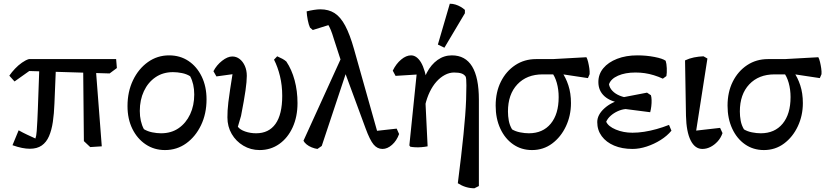

<svg xmlns="http://www.w3.org/2000/svg" viewBox="-20 -785 4437 1030"><path d="M58 -348 30 -379Q43 -398 60.5 -416.5Q78 -435 98 -449Q118 -463 135 -468H603L607 -420L568 -391L137 -404ZM140 13Q121 13 98 8.5Q75 4 47 -6L80 -86Q103 -73 125.5 -62.5Q148 -52 170 -42Q175 -55 177 -82Q179 -109 180.5 -140.5Q182 -172 183 -198L192 -450L281 -448L272 -229Q270 -175 263.5 -131Q257 -87 243 -54.5Q229 -22 204 -4.5Q179 13 140 13ZM464 4 430 -28 426 -439 492 -442 526 0Z M865 20Q807 20 761.5 -10.5Q716 -41 690 -94Q664 -147 664 -216Q664 -293 693.5 -354.5Q723 -416 773.5 -452Q824 -488 887 -488Q946 -488 991 -458Q1036 -428 1062 -374.5Q1088 -321 1088 -252Q1088 -175 1058.5 -113.5Q1029 -52 979 -16Q929 20 865 20ZM844 -70Q899 -70 938.5 -97.5Q978 -125 1000 -172Q1022 -219 1022 -278Q1022 -335 1000 -376Q981 -388 956 -393Q931 -398 908 -398Q854 -398 814 -370.5Q774 -343 752 -296Q730 -249 730 -190Q730 -133 752 -92Q772 -80 797 -75Q822 -70 844 -70Z M1373 20Q1325 20 1285.5 -3.5Q1246 -27 1223 -66.5Q1200 -106 1200 -155Q1200 -175 1201 -192.5Q1202 -210 1205 -236.5Q1208 -263 1214.5 -305.5Q1221 -348 1232 -417L1257 -391L1141 -375L1125 -403Q1142 -436 1171.5 -459Q1201 -482 1226 -482Q1248 -482 1265.5 -468.5Q1283 -455 1293.5 -431.5Q1304 -408 1304 -378Q1304 -349 1297 -299.5Q1290 -250 1273 -163L1256 -105Q1268 -89 1295.5 -79.5Q1323 -70 1354 -70Q1422 -70 1458 -120.5Q1494 -171 1494 -271Q1494 -327 1482 -376.5Q1470 -426 1450 -465L1467 -483Q1483 -476 1495 -469.5Q1507 -463 1516 -455Q1545 -412 1560.5 -354.5Q1576 -297 1576 -232Q1576 -159 1550 -102Q1524 -45 1478 -12.5Q1432 20 1373 20Z M2032 14Q2004 14 1984 -10Q1964 -34 1941 -97L1823 -417Q1813 -445 1800 -486.5Q1787 -528 1771 -576Q1762 -606 1755 -623Q1748 -640 1740 -653.5Q1732 -667 1719 -685L1770 -659L1658 -624L1643 -637Q1636 -652 1631 -677.5Q1626 -703 1625 -724Q1645 -729 1664.5 -732Q1684 -735 1699 -735Q1743 -735 1775 -714.5Q1807 -694 1832 -647Q1857 -600 1879 -522L2011 -54L1973 -80L2108 -95L2121 -66Q2108 -30 2083 -8Q2058 14 2032 14ZM1683 14Q1668 12 1652 5.5Q1636 -1 1624.5 -10.5Q1613 -20 1608 -30L1813 -480L1849 -432L1706 -2Z M2525 225Q2478 225 2436 198Q2446 120 2453.5 55Q2461 -10 2466.5 -64.5Q2472 -119 2475.5 -165Q2479 -211 2480.5 -251Q2482 -291 2482 -327Q2482 -366 2478 -374Q2470 -386 2455.5 -391Q2441 -396 2416 -396Q2391 -396 2366.5 -383Q2342 -370 2321.5 -347Q2301 -324 2285.5 -292Q2270 -260 2261 -221L2249 -266L2241 -295Q2247 -352 2270 -395.5Q2293 -439 2327.5 -463.5Q2362 -488 2404 -488Q2549 -488 2549 -250V213ZM2181 2 2176 -5 2218 -415 2245 -387 2102 -378 2087 -406Q2105 -443 2132 -465.5Q2159 -488 2185 -488Q2215 -488 2238 -451Q2250 -431 2258.5 -401.5Q2267 -372 2270 -337L2261 -267L2274 0Q2259 3 2241 4.5Q2223 6 2206.5 5Q2190 4 2181 2ZM2364 -529 2329 -546 2393 -765Q2409 -765 2423.5 -760.5Q2438 -756 2451 -748.5Q2464 -741 2474 -732V-714Z M2834 20Q2777 20 2733 -10.5Q2689 -41 2664 -95Q2639 -149 2639 -218Q2639 -291 2667 -347Q2695 -403 2744 -435.5Q2793 -468 2856 -468H2946L3126 -478Q3131 -469 3135 -452.5Q3139 -436 3141.5 -418.5Q3144 -401 3143 -387L3134 -366L3001 -386H2891Q2806 -386 2755.5 -332.5Q2705 -279 2705 -187Q2705 -162 2709.5 -137.5Q2714 -113 2727 -91Q2745 -80 2770 -75Q2795 -70 2817 -70Q2892 -70 2934.5 -121.5Q2977 -173 2977 -264Q2977 -305 2967 -340.5Q2957 -376 2939 -398L2993 -400Q3015 -370 3029 -327.5Q3043 -285 3043 -232Q3043 -165 3016 -107.5Q2989 -50 2942 -15Q2895 20 2834 20Z M3373 14Q3317 14 3274.5 -4Q3232 -22 3208 -54.5Q3184 -87 3184 -130Q3184 -169 3222 -203.5Q3260 -238 3316 -251V-262L3451 -288L3472 -274Q3475 -264 3475.5 -248.5Q3476 -233 3474 -215.5Q3472 -198 3468 -183L3336 -200Q3315 -198 3294 -188.5Q3273 -179 3256.5 -164.5Q3240 -150 3232 -132Q3243 -107 3283.5 -90Q3324 -73 3373 -73Q3403 -73 3435.5 -78Q3468 -83 3502 -92.5Q3536 -102 3569 -115L3582 -84Q3559 -56 3524 -34Q3489 -12 3449.5 1Q3410 14 3373 14ZM3380 -228 3316 -232Q3256 -239 3223 -268.5Q3190 -298 3190 -345Q3190 -387 3216.5 -419Q3243 -451 3290.5 -469.5Q3338 -488 3399 -488Q3447 -488 3491 -479.5Q3535 -471 3551 -459Q3556 -444 3557 -419Q3558 -394 3555 -377L3536 -363Q3512 -374 3487.5 -381.5Q3463 -389 3439 -392.5Q3415 -396 3389 -396Q3334 -396 3295.5 -379Q3257 -362 3247 -333Q3250 -314 3265 -298Q3280 -282 3304 -272Q3328 -262 3357 -259Z M3748 14Q3708 14 3685 -32Q3662 -78 3660 -164L3655 -461Q3678 -472 3703 -477Q3728 -482 3754 -483L3775 -471L3710 -54L3685 -81L3843 -99L3856 -71Q3847 -45 3829.5 -26Q3812 -7 3791 3.5Q3770 14 3748 14Z M4078 20Q4021 20 3977 -10.5Q3933 -41 3908 -95Q3883 -149 3883 -218Q3883 -291 3911 -347Q3939 -403 3988 -435.5Q4037 -468 4100 -468H4190L4370 -478Q4375 -469 4379 -452.5Q4383 -436 4385.5 -418.5Q4388 -401 4387 -387L4378 -366L4245 -386H4135Q4050 -386 3999.5 -332.5Q3949 -279 3949 -187Q3949 -162 3953.5 -137.5Q3958 -113 3971 -91Q3989 -80 4014 -75Q4039 -70 4061 -70Q4136 -70 4178.5 -121.5Q4221 -173 4221 -264Q4221 -305 4211 -340.5Q4201 -376 4183 -398L4237 -400Q4259 -370 4273 -327.5Q4287 -285 4287 -232Q4287 -165 4260 -107.5Q4233 -50 4186 -15Q4139 20 4078 20Z"/></svg>

Font: Eczar
Style: Regular
Weight: 400
Designer: Vaibhav Singh
Foundry: Rosetta Type Foundry
Version: Version 2.000